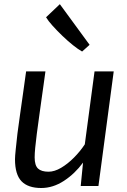

<svg xmlns="http://www.w3.org/2000/svg" viewBox="-20 -904 619 933"><path d="M180.6 9.6Q116.2 9.6 84.6 -23.1Q52.9 -55.9 52.9 -130.3Q52.9 -144.4 56.4 -177.7Q59.8 -211.1 64.8 -255.1Q70.1 -295.3 77.1 -345Q84.1 -394.6 91.8 -448.9Q99.4 -503.2 106.9 -557H200.8Q196.6 -526.5 191.7 -491.3Q186.8 -456.1 181.7 -420.3Q176.7 -384.5 172.2 -351.9Q167.8 -319.2 164.3 -293.7Q160.8 -268.2 158.9 -254.1Q153.8 -213.9 151.1 -185.9Q148.4 -157.9 148.4 -139.1Q148.4 -100.3 164.8 -84.9Q181.1 -69.6 216 -69.6Q244.7 -69.6 277 -88.6Q309.2 -107.6 339.5 -138.2Q369.8 -168.7 392.1 -202.7L439.4 -557H532.6L458.3 0H372.2L383.5 -113.9Q343.9 -59.9 290.6 -25.1Q237.4 9.6 180.6 9.6ZM415.4 -686.2 379 -653.6Q360.7 -663.7 335.1 -684.1Q309.5 -704.5 283.2 -729.8Q256.9 -755.1 235.4 -779Q213.9 -803 203.8 -820.1L270.8 -883.7Z"/></svg>

Font: Merriweather Sans Variable Regular
Style: Italic
Weight: 300
Italic angle: -8°
Designer: Eben Sorkin
Foundry: Eben Sorkin
Version: Version 2.001